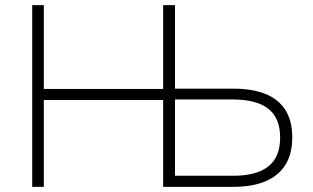

<svg xmlns="http://www.w3.org/2000/svg" viewBox="-20 -725 1214 745"><path d="M105 0V-705H150V-380H613V-705H659V-381H886Q959 -381 1010 -360.5Q1061 -340 1087.5 -298Q1114 -256 1114 -192Q1114 -128 1087.5 -85.5Q1061 -43 1010 -21.5Q959 0 886 0H613V-337H150V0ZM659 -43H884Q976 -43 1021.5 -79.5Q1067 -116 1067 -191Q1067 -267 1021 -303Q975 -339 884 -339H659Z"/></svg>

Font: Nunito Sans 10pt ExtraLight
Style: Regular
Weight: 250
Designer: Vernon Adams
Foundry: Vernon Adams
Version: Version 3.101;gftools[0.9.27]